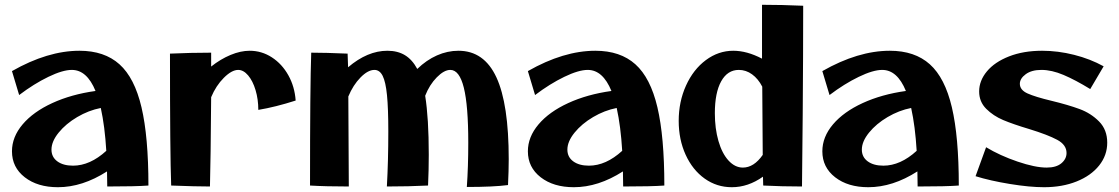

<svg xmlns="http://www.w3.org/2000/svg" viewBox="-20 -777 4675 802"><path d="M427 -61Q324 5 222 5Q137 5 83.5 -36.5Q30 -78 30 -145Q30 -205 74.5 -257.5Q119 -310 198.5 -346.5Q278 -383 379 -397Q343 -485 280 -485Q242 -485 182 -456Q122 -427 60 -380L30 -480Q179 -565 312 -565Q416 -565 479 -508.5Q542 -452 571 -329Q600 -206 600 -2Q548 2 428 2ZM285 -85Q356 -85 424 -147Q418 -249 401 -326Q350 -316 302.5 -288Q255 -260 225 -223Q195 -186 195 -152Q195 -121 219.5 -103Q244 -85 285 -85Z M975 -485Q948 -485 915 -452Q882 -419 862 -371Q860 -104 857 2Q797 2 695 -2Q690 -135 690 -553Q778 -557 862 -557V-499Q901 -530 943 -547.5Q985 -565 1023 -565Q1073 -565 1115.5 -537.5Q1158 -510 1184.5 -462.5Q1211 -415 1215 -357Q1131 -330 1059 -318Q1059 -362 1047.5 -400.5Q1036 -439 1016.5 -462Q997 -485 975 -485Z M1936 -181Q1936 -336 1917.5 -410.5Q1899 -485 1861 -485Q1835 -485 1804.5 -454Q1774 -423 1756 -377Q1771 -283 1771 -131Q1771 -65 1768 -2Q1688 2 1596 2Q1602 -105 1602 -228Q1602 -324 1596.5 -379.5Q1591 -435 1578.5 -460Q1566 -485 1544 -485Q1517 -485 1486 -453.5Q1455 -422 1435 -374L1437 2Q1341 2 1275 -2Q1275 -419 1280 -557Q1340 -557 1432 -553L1434 -496Q1515 -565 1598 -565Q1641 -565 1671.5 -546.5Q1702 -528 1723 -489Q1761 -526 1805 -545.5Q1849 -565 1895 -565Q2002 -565 2053.5 -454Q2105 -343 2105 -112Q2105 -64 2102 -4Q2041 4 1930 4Q1936 -80 1936 -181Z M2582 -61Q2479 5 2377 5Q2292 5 2238.5 -36.5Q2185 -78 2185 -145Q2185 -205 2229.5 -257.5Q2274 -310 2353.5 -346.5Q2433 -383 2534 -397Q2498 -485 2435 -485Q2397 -485 2337 -456Q2277 -427 2215 -380L2185 -480Q2334 -565 2467 -565Q2571 -565 2634 -508.5Q2697 -452 2726 -329Q2755 -206 2755 -2Q2703 2 2583 2ZM2440 -85Q2511 -85 2579 -147Q2573 -249 2556 -326Q2505 -316 2457.5 -288Q2410 -260 2380 -223Q2350 -186 2350 -152Q2350 -121 2374.5 -103Q2399 -85 2440 -85Z M2815 -272Q2815 -352 2845.5 -419.5Q2876 -487 2928.5 -526Q2981 -565 3043 -565Q3100 -565 3163 -532V-757Q3245 -757 3335 -753Q3335 -558 3333 -300.5Q3331 -43 3330 2Q3246 2 3168 -2L3167 -39Q3105 5 3037 5Q2974 5 2923.5 -31Q2873 -67 2844 -130.5Q2815 -194 2815 -272ZM3083 -77Q3129 -77 3166 -130L3164 -415Q3147 -448 3121.5 -466.5Q3096 -485 3066 -485Q3019 -485 2992.5 -437.5Q2966 -390 2966 -304Q2966 -240 2981 -188Q2996 -136 3023 -106.5Q3050 -77 3083 -77Z M3812 -61Q3709 5 3607 5Q3522 5 3468.5 -36.5Q3415 -78 3415 -145Q3415 -205 3459.5 -257.5Q3504 -310 3583.5 -346.5Q3663 -383 3764 -397Q3728 -485 3665 -485Q3627 -485 3567 -456Q3507 -427 3445 -380L3415 -480Q3564 -565 3697 -565Q3801 -565 3864 -508.5Q3927 -452 3956 -329Q3985 -206 3985 -2Q3933 2 3813 2ZM3670 -85Q3741 -85 3809 -147Q3803 -249 3786 -326Q3735 -316 3687.5 -288Q3640 -260 3610 -223Q3580 -186 3580 -152Q3580 -121 3604.5 -103Q3629 -85 3670 -85Z M4055 -41 4099 -162Q4157 -127 4230.5 -102Q4304 -77 4352 -77Q4392 -77 4413.5 -95Q4435 -113 4435 -138Q4435 -172 4396 -193Q4357 -214 4279 -238Q4212 -258 4170.5 -275.5Q4129 -293 4099.5 -322.5Q4070 -352 4070 -395Q4070 -440 4102.5 -479Q4135 -518 4195 -541.5Q4255 -565 4333 -565Q4399 -565 4466.5 -548Q4534 -531 4590 -500L4534 -405Q4472 -443 4422.5 -464Q4373 -485 4330 -485Q4289 -485 4264.5 -467Q4240 -449 4240 -427Q4240 -401 4272.5 -386.5Q4305 -372 4372 -356Q4442 -339 4489.5 -321.5Q4537 -304 4571 -269.5Q4605 -235 4605 -181Q4605 -128 4571 -85.5Q4537 -43 4477 -19Q4417 5 4341 5Q4281 5 4198.5 -8.5Q4116 -22 4055 -41Z"/></svg>

Font: Otomanopee One
Style: Regular
Weight: 400
Designer: Das Ende der Wildnis
Foundry: Gutenberg Labo
Version: Version 3.005